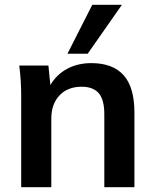

<svg xmlns="http://www.w3.org/2000/svg" viewBox="-20 -777 643 797"><path d="M68 0V-379Q68 -410 66 -442Q64 -474 60 -505H181L189 -424Q215 -468 259 -491.5Q303 -515 359 -515Q448 -515 493 -465Q538 -415 538 -309V0H413V-303Q413 -364 389.5 -390.5Q366 -417 319 -417Q261 -417 227 -381Q193 -345 193 -285V0ZM260 -554 363 -757H486L344 -554Z"/></svg>

Font: MulishBold
Style: Bold
Weight: 700
Designer: Vernon Adams
Foundry: Vernon Adams
Version: Version 3.602; ttfautohint (v1.8.3)